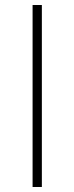

<svg xmlns="http://www.w3.org/2000/svg" viewBox="-20 -746 297 766"><path d="M110 0H147V-726H110Z"/></svg>

Font: Harano Aji Gothic KR ExtraLight
Style: Regular
Weight: 250
Foundry: Masamichi Hosoda
Version: HaranoAjiGothicKR-ExtraLight version 20220220;ttx 4.29.1